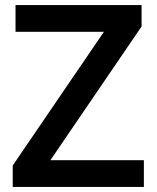

<svg xmlns="http://www.w3.org/2000/svg" viewBox="-20 -734 616 754"><path d="M545 0V-105H178L536 -630V-714H41V-609H388L30 -84V0Z"/></svg>

Font: Noto Sans Kayah Li SemiBold
Style: Regular
Weight: 600
Designer: Monotype Design Team, Sérgio Martins
Foundry: Monotype Imaging Inc.
Version: Version 2.002